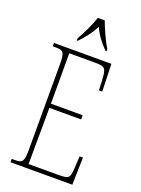

<svg xmlns="http://www.w3.org/2000/svg" viewBox="-171 -1005 792 1080"><g transform="rotate(20 224.5 -465.5)"><path d="M152 -784V-771H158C194 -810 218 -838 242 -886C264 -838 287 -810 324 -771H330V-784C306 -822 278 -886 261 -931H220C205 -886 175 -822 152 -784ZM36 0H406L410 -164H390L386 -94C382 -33 379 -25 314 -25H135L137 -362H327V-387H137V-689H287C355 -689 359 -682 363 -600L365 -550H385L380 -714H36V-694H53C103 -694 109 -683 109 -606V-108C109 -31 103 -20 53 -20H36Z"/></g></svg>

Font: Noto Serif ExtraCondensed Thin
Style: Regular
Weight: 100
Width: 2
Designer: Monotype Design Team
Foundry: Monotype Imaging Inc.
Version: Version 2.013